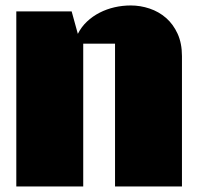

<svg xmlns="http://www.w3.org/2000/svg" viewBox="-20 -676 782 696"><path d="M39.1 0V-634.8H239.7L262.2 -553.2Q274.9 -578.6 295.4 -597.9Q315.9 -617.2 341.3 -630.1Q366.7 -643.1 395.5 -649.7Q424.3 -656.2 454.1 -656.2Q488.8 -656.2 522.2 -645Q555.7 -633.8 581.8 -611.1Q607.9 -588.4 623.8 -553.7Q639.6 -519 639.6 -472.7V0H397V-517.6H281.7V0Z"/></svg>

Font: Coda Caption ExtraBold
Style: Regular
Weight: 800
Designer: vernon adams
Foundry: vernon adams
Version: Version 1.002